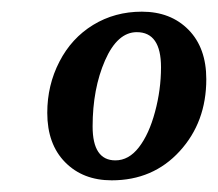

<svg xmlns="http://www.w3.org/2000/svg" viewBox="-20 -685 373 329"><path d="M177.7 -410.2Q200.7 -410.2 218 -432.6Q235.4 -455.1 245.6 -493.2Q255.9 -531.2 255.9 -569.8Q255.9 -629.9 214.4 -629.9Q181.2 -629.9 159.9 -581.3Q138.7 -532.7 138.7 -468.3Q138.7 -410.2 177.7 -410.2ZM171.4 -376Q122.1 -376 91.6 -407Q61 -438 61 -491.7Q61 -539.1 81.8 -579.3Q102.5 -619.6 139.6 -642.3Q176.8 -665 223.1 -665Q272.5 -665 303 -634Q333.5 -603 333.5 -549.3Q333.5 -475.6 287.8 -425.8Q242.2 -376 171.4 -376Z"/></svg>

Font: Liberation Serif
Style: Bold Italic
Weight: 700
Italic angle: -16.333°
Designer: Steve Matteson
Foundry: Ascender Corporation
Version: Version 2.1.5